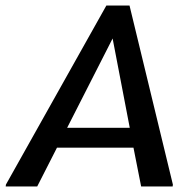

<svg xmlns="http://www.w3.org/2000/svg" viewBox="-58 -670 702 690"><path d="M562.5 0 563.3 -6.7 407.5 -650H324.2L-36.7 -6.7L-37.5 0H75.8L146.7 -139.2H421.7L449.2 0ZM408.3 -210.8H183.3L346.7 -531.7Z"/></svg>

Font: Boon Medium
Style: Italic
Weight: 500
Italic angle: -9°
Designer: Sungsit Sawaiwan
Foundry: FontUni
Version: Version 3.0